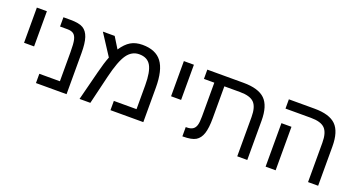

<svg xmlns="http://www.w3.org/2000/svg" viewBox="-42 -1112 2985 1615"><g transform="rotate(20 1450.0 -304.5)"><path d="M85 -599.1H174.8V-284.2H85Z M568.8 0H294.9V-83H479V-341.8Q479 -419.9 470.9 -453.6Q462.9 -487.3 443.8 -501.7Q424.8 -516.1 388.7 -516.1H322.8V-599.1H385.7Q463.9 -599.1 499.8 -577.4Q535.6 -555.7 552.2 -506.1Q568.8 -456.5 568.8 -367.2Z M1028.8 -608.9Q1147 -608.9 1201.4 -536.9Q1255.9 -464.8 1255.9 -308.1V0H961.9V-83H1165V-296.9Q1165 -416.5 1134.3 -470.7Q1103.5 -524.9 1029.8 -524.9Q963.9 -524.9 921.4 -465.1Q878.9 -405.3 842.8 -254.9L781.7 0H685.1L752 -262.2Q774.9 -353.5 797.9 -411.1L675.8 -599.1H781.7L842.8 -500Q880.9 -557.6 924.3 -583.3Q967.8 -608.9 1028.8 -608.9Z M1400.9 -599.1H1490.7V-284.2H1400.9Z M1703.6 -516.1H1610.8V-599.1H1934.6Q2069.3 -599.1 2127.9 -541.7Q2186.5 -484.4 2186.5 -351.1V0H2096.7V-352.1Q2096.7 -441.9 2060.3 -479Q2023.9 -516.1 1933.6 -516.1H1793.5V-231.9Q1793.5 -142.1 1777.1 -92.8Q1760.7 -43.5 1724.6 -21.7Q1688.5 0 1610.8 0H1605.5V-83H1613.8Q1647.9 -83 1667.5 -95.5Q1687 -107.9 1695.3 -134.3Q1703.6 -160.6 1703.6 -213.9Z M2440.4 0H2350.6V-389.2H2440.4ZM2820.8 0H2730.5V-352.1Q2730.5 -441.9 2694.1 -479Q2657.7 -516.1 2568.4 -516.1H2340.8V-599.1H2569.8Q2704.6 -599.1 2762.7 -541.5Q2820.8 -483.9 2820.8 -351.1Z"/></g></svg>

Font: Arial
Style: Regular
Weight: 400
Designer: Steve Matteson
Foundry: Ascender Corporation
Version: Version 2.00.3